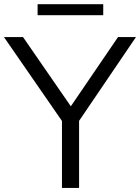

<svg xmlns="http://www.w3.org/2000/svg" viewBox="-34 -922 688 942"><path d="M270 0V-328.5L-14.5 -740H79L313.5 -400.5L545 -740H633L354 -329V0ZM150.5 -847.5V-901.5H472.5V-847.5Z"/></svg>

Font: Encode Sans SmExp
Style: Regular
Weight: 400
Width: 6
Designer: Multiple Designers
Foundry: Impallari Type
Version: Version 3.002; ttfautohint (v1.8.3) -l 8 -r 50 -G 200 -x 14 